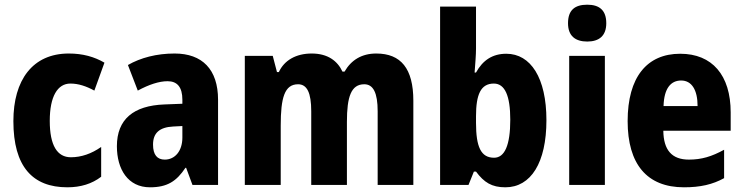

<svg xmlns="http://www.w3.org/2000/svg" viewBox="-20 -788 3167 818"><path d="M267 10C324 10 372 -5 411 -35V-162C370 -133 326 -118 282 -118C224 -118 192 -168 192 -273C192 -377 225 -432 280 -432C314 -432 347 -421 382 -402L425 -521C382 -546 333 -560 273 -560C119 -560 37 -447 37 -272C37 -78 119 10 267 10Z M724 -560C647 -560 579 -542 525 -511L567 -402C615 -428 658 -442 694 -442C735 -442 757 -417 757 -363V-346L680 -343C549 -338 478 -280 478 -165C478 -67 525 10 619 10C693 10 732 -16 770 -73H773L800 0H909V-363C909 -493 841 -560 724 -560ZM718 -249 757 -251V-202C757 -144 725 -108 682 -108C650 -108 632 -128 632 -172C632 -220 658 -246 718 -249Z M1583 -560C1521 -560 1476 -532 1448 -483H1439C1418 -528 1377 -560 1308 -560C1241 -560 1191 -531 1168 -481H1160L1142 -550H1023V0H1176V-253C1176 -371 1192 -429 1250 -429C1288 -429 1306 -393 1306 -314V0H1458V-269C1458 -376 1476 -429 1532 -429C1570 -429 1589 -393 1589 -314V0H1741V-359C1741 -496 1688 -560 1583 -560Z M2008 -581V-760H1855V0H1976L1999 -57H2008C2042 -11 2075 10 2133 10C2242 10 2308 -95 2308 -276C2308 -456 2241 -559 2137 -559C2079 -559 2037 -532 2008 -479H2002C2005 -519 2008 -554 2008 -581ZM2084 -432C2131 -432 2154 -380 2154 -278C2154 -169 2130 -116 2085 -116C2029 -116 2008 -162 2008 -265V-293C2008 -385 2028 -432 2084 -432Z M2482 -768C2429 -768 2400 -745 2400 -689C2400 -635 2431 -611 2482 -611C2532 -611 2563 -635 2563 -689C2563 -744 2534 -768 2482 -768ZM2557 -550H2405V0H2557Z M2878 -559C2736 -559 2654 -459 2654 -272C2654 -89 2736 10 2894 10C2964 10 3016 -2 3065 -29V-150C3012 -121 2969 -108 2915 -108C2842 -108 2807 -149 2806 -231H3093V-309C3093 -468 3014 -559 2878 -559ZM2882 -445C2927 -445 2952 -405 2952 -336H2807C2809 -413 2839 -445 2882 -445Z"/></svg>

Font: Noto Sans Khmer Condensed ExtraBold
Style: Regular
Weight: 800
Width: 3
Designer: Danh Hong and the Monotype Design Team
Foundry: Monotype Imaging Inc.
Version: Version 2.004